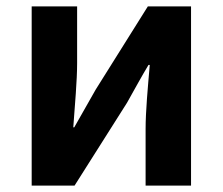

<svg xmlns="http://www.w3.org/2000/svg" viewBox="-20 -580 696 600"><path d="M79 0H213L377 -259C395 -291 424 -344 444 -377H448C442 -307 435 -233 435 -176V0H577V-560H442L279 -300C261 -268 231 -216 212 -182H209C214 -252 221 -327 221 -383V-560H79Z"/></svg>

Font: Noto Sans CJK SC
Style: Bold
Weight: 700
Designer: Ryoko NISHIZUKA 西塚涼子 (kana, bopomofo & ideographs); Paul D. Hunt (Latin, Greek & Cyrillic); Sandoll Communications 산돌커뮤니
Foundry: Adobe
Version: Version 2.004;hotconv 1.0.118;makeotfexe 2.5.65603